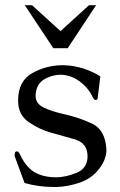

<svg xmlns="http://www.w3.org/2000/svg" viewBox="-20 -725 472 756"><path d="M77.6 -704.6H106L218.3 -602.5L330.6 -704.6H358.4L246.6 -535.2H189.9ZM356.9 -331.5H355.5Q349.6 -332 344.7 -343.3Q327.1 -379.9 293.5 -404.5Q259.8 -429.2 220.7 -430.7H218.8Q188.5 -430.7 158.9 -415.3Q129.4 -399.9 122.6 -367.7Q120.1 -356.9 120.1 -348.1Q120.1 -317.4 151.1 -302Q182.1 -286.6 236.6 -274.4Q291 -262.2 342.5 -238.3Q394 -214.4 398.9 -138.2V-133.3Q398.9 -97.2 369.9 -59.6Q340.8 -22 294.4 -6.1Q248 9.8 204.6 11.2H191.4Q131.3 11.2 76.7 -4.4L37.1 -111.8L38.6 -121.6Q39.1 -128.9 47.4 -128.9H48.3Q53.2 -127.9 58.6 -117.2Q81.1 -68.8 113.5 -48.6Q146 -28.3 195.8 -26.9H201.7Q236.3 -26.9 279.5 -43.7Q322.8 -60.5 324.7 -106.4V-109.4Q324.7 -162.1 273.9 -176.5Q223.1 -190.9 179.4 -203.1Q135.7 -215.3 93.5 -243.9Q51.3 -272.5 51.3 -328.1V-330.6Q51.8 -406.2 107.4 -437.3Q163.1 -468.3 227.5 -468.3Q233.4 -468.3 239.3 -467.8Q311 -463.9 375 -424.3L364.7 -338.9Q363.8 -331.5 356.9 -331.5Z"/></svg>

Font: Caudex
Style: Regular
Weight: 400
Version: Version 1.04